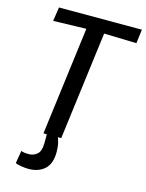

<svg xmlns="http://www.w3.org/2000/svg" viewBox="-141 -831 868 1142"><g transform="rotate(15 293.5 -260.0)"><path d="M181 0 266.5 -666.5 63.5 -661 76.5 -747H587L576 -661L376 -666.5L290.5 0ZM148 227.5Q127.5 227.5 102 223Q76.5 218.5 68 213L81 135Q88 138.5 98.5 140.2Q109 142 130.5 142Q156.5 142 178.5 124Q200.5 106 201.5 58.5Q202 29.5 201.8 12.2Q201.5 -5 200 -15L233 -17L262 -15Q272 0 278.8 27.2Q285.5 54.5 285.5 87Q285.5 159.5 248 193.5Q210.5 227.5 148 227.5Z"/></g></svg>

Font: Merriweather Sans Italic
Style: Regular
Weight: 400
Italic angle: -7.5°
Designer: Eben Sorkin
Foundry: Eben Sorkin
Version: Version 1.008; ttfautohint (v1.7.19-72a1) -l 8 -r 50 -G 200 